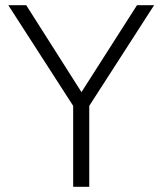

<svg xmlns="http://www.w3.org/2000/svg" viewBox="-20 -720 626 740"><path d="M262 -312 12 -700H81L294 -365L508 -700H574L324 -312V0H262Z"/></svg>

Font: Post Grotesk Light
Style: Light
Weight: 300
Version: Version 1.0